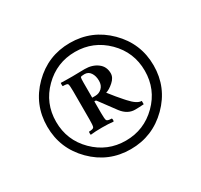

<svg xmlns="http://www.w3.org/2000/svg" viewBox="-118 -771 874 835"><g transform="rotate(-30 319.0 -353.5)"><path d="M317.4 -489.3Q355.5 -489.3 381.3 -470.2Q407.2 -451.2 407.2 -417Q407.2 -395.5 386.2 -377Q365.2 -358.4 347.7 -353.5Q360.4 -336.9 375.5 -318.8Q390.6 -300.8 399.4 -291L408.2 -281.2Q440.4 -245.1 463.9 -245.1V-228.5Q440.4 -226.6 419.9 -226.6Q382.8 -226.6 355.5 -261.7L296.9 -340.8Q293 -346.7 290 -346.7H284.2V-288.1Q284.2 -259.8 287.1 -252Q290 -244.1 312.5 -244.1Q314.5 -242.2 314.5 -236.3Q314.5 -230.5 312.5 -228.5Q289.1 -231.4 255.9 -231.4Q221.7 -231.4 198.2 -228.5Q197.3 -230.5 197.3 -236.3Q197.3 -242.2 198.2 -244.1Q220.7 -244.1 223.6 -252Q226.6 -259.8 226.6 -288.1V-430.7Q226.6 -459 223.6 -466.8Q221.7 -472.7 198.2 -472.7Q197.3 -474.6 197.3 -481.4Q197.3 -488.3 198.2 -489.3Q215.8 -488.3 256.8 -488.3Q264.6 -488.3 284.7 -488.8Q304.7 -489.3 317.4 -489.3ZM346.7 -414.1Q346.7 -438.5 335.9 -454.6Q325.2 -470.7 305.7 -470.7Q288.1 -470.7 286.1 -466.8Q284.2 -461.9 284.2 -442.4V-365.2H299.8Q319.3 -365.2 333 -378.4Q346.7 -391.6 346.7 -414.1ZM161.1 -510.3Q95.7 -445.3 95.7 -352.5Q95.7 -259.8 161.1 -194.8Q226.6 -129.9 318.4 -129.9Q410.2 -129.9 475.6 -194.8Q541 -259.8 541 -352.5Q541 -445.3 475.6 -510.3Q410.2 -575.2 318.4 -575.2Q226.6 -575.2 161.1 -510.3ZM129.9 -165Q51.8 -243.2 51.8 -353.5Q51.8 -463.9 129.9 -542Q208 -620.1 318.4 -620.1Q428.7 -620.1 507.3 -542Q585.9 -463.9 585.9 -353.5Q585.9 -243.2 507.3 -165Q428.7 -86.9 318.4 -86.9Q208 -86.9 129.9 -165Z"/></g></svg>

Font: Crimson
Style: Bold
Weight: 700
Version: Version 0.8 ; ttfautohint (v1.00) -l 8 -r 50 -G 200 -x 14 -D